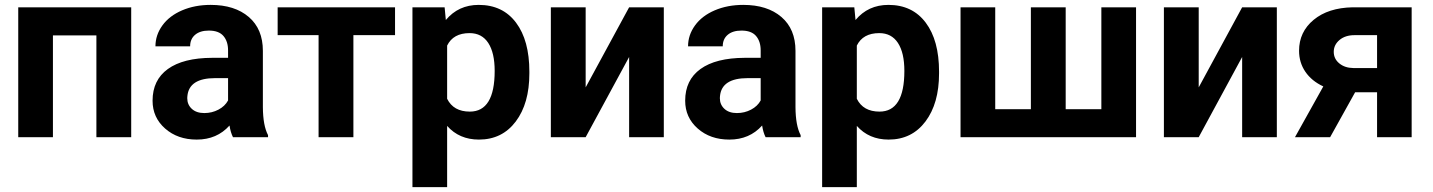

<svg xmlns="http://www.w3.org/2000/svg" viewBox="-20 -558 5827 781"><path d="M513.7 0H372.1V-414.1H195.3V0H54.2V-528.3H513.7Z M600.6 0ZM927.7 0Q918 -19 913.6 -47.4Q862.3 9.8 780.3 9.8Q702.6 9.8 651.6 -35.2Q600.6 -80.1 600.6 -148.4Q600.6 -232.4 662.8 -277.3Q725.1 -322.3 842.8 -322.8H907.7V-353Q907.7 -389.6 888.9 -411.6Q870.1 -433.6 829.6 -433.6Q793.9 -433.6 773.7 -416.5Q753.4 -399.4 753.4 -369.6H612.3Q612.3 -415.5 640.6 -454.6Q668.9 -493.7 720.7 -515.9Q772.5 -538.1 836.9 -538.1Q934.6 -538.1 991.9 -489Q1049.3 -439.9 1049.3 -351.1V-122.1Q1049.8 -46.9 1070.3 -8.3V0ZM811 -98.1Q842.3 -98.1 868.7 -112.1Q895 -126 907.7 -149.4V-240.2H855Q749 -240.2 742.2 -167L741.7 -158.7Q741.7 -132.3 760.3 -115.2Q778.8 -98.1 811 -98.1Z M1586.9 -415H1417.5V0H1275.9V-415H1109.4V-528.3H1586.9Z M1657.7 0ZM2133.3 -259.3Q2133.3 -137.2 2077.9 -63.7Q2022.5 9.8 1928.2 9.8Q1848.1 9.8 1798.8 -45.9V203.1H1657.7V-528.3H1788.6L1793.5 -476.6Q1844.7 -538.1 1927.2 -538.1Q2024.9 -538.1 2079.1 -465.8Q2133.3 -393.6 2133.3 -266.6ZM1992.2 -269.5Q1992.2 -343.3 1966.1 -383.3Q1939.9 -423.3 1890.1 -423.3Q1823.7 -423.3 1798.8 -372.6V-156.2Q1824.7 -104 1891.1 -104Q1992.2 -104 1992.2 -269.5Z M2539.1 -528.3H2680.2V0H2539.1V-326.2L2362.3 0H2220.7V-528.3H2362.3V-202.6Z M2767.1 0ZM3094.2 0Q3084.5 -19 3080.1 -47.4Q3028.8 9.8 2946.8 9.8Q2869.1 9.8 2818.1 -35.2Q2767.1 -80.1 2767.1 -148.4Q2767.1 -232.4 2829.3 -277.3Q2891.6 -322.3 3009.3 -322.8H3074.2V-353Q3074.2 -389.6 3055.4 -411.6Q3036.6 -433.6 2996.1 -433.6Q2960.4 -433.6 2940.2 -416.5Q2919.9 -399.4 2919.9 -369.6H2778.8Q2778.8 -415.5 2807.1 -454.6Q2835.4 -493.7 2887.2 -515.9Q2939 -538.1 3003.4 -538.1Q3101.1 -538.1 3158.4 -489Q3215.8 -439.9 3215.8 -351.1V-122.1Q3216.3 -46.9 3236.8 -8.3V0ZM2977.5 -98.1Q3008.8 -98.1 3035.2 -112.1Q3061.5 -126 3074.2 -149.4V-240.2H3021.5Q2915.5 -240.2 2908.7 -167L2908.2 -158.7Q2908.2 -132.3 2926.8 -115.2Q2945.3 -98.1 2977.5 -98.1Z M3324.2 0ZM3799.8 -259.3Q3799.8 -137.2 3744.4 -63.7Q3689 9.8 3594.7 9.8Q3514.6 9.8 3465.3 -45.9V203.1H3324.2V-528.3H3455.1L3460 -476.6Q3511.2 -538.1 3593.8 -538.1Q3691.4 -538.1 3745.6 -465.8Q3799.8 -393.6 3799.8 -266.6ZM3658.7 -269.5Q3658.7 -343.3 3632.6 -383.3Q3606.4 -423.3 3556.6 -423.3Q3490.2 -423.3 3465.3 -372.6V-156.2Q3491.2 -104 3557.6 -104Q3658.7 -104 3658.7 -269.5Z M4028.3 -528.3V-113.8H4173.3V-528.3H4314.9V-113.8H4460V-528.3H4601.1V0H3887.2V-528.3Z M5032.7 -528.3H5173.8V0H5032.7V-326.2L4856 0H4714.4V-528.3H4856V-202.6Z M5722.2 -528.3V0H5581.5V-182.6H5492.2L5390.6 0H5247.6L5362.8 -206.5Q5315.4 -228.5 5289.8 -266.1Q5264.2 -303.7 5264.2 -351.6Q5264.2 -428.2 5323.5 -477.3Q5382.8 -526.4 5482.4 -528.3ZM5484.9 -281.2H5581.5V-415H5489.7Q5452.1 -415 5428.7 -395.3Q5405.3 -375.5 5405.3 -347.2Q5405.3 -318.8 5427.7 -300.3Q5450.2 -281.7 5484.9 -281.2Z"/></svg>

Font: Roboto
Style: Bold
Weight: 700
Designer: Google
Version: Version 2.134; 2016; ttfautohint (v1.6)